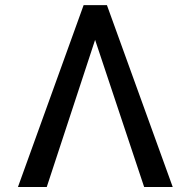

<svg xmlns="http://www.w3.org/2000/svg" viewBox="-20 -748 762 768"><path d="M556.6 0 352.5 -612.3 327.1 -727.5H407.7L670.9 0ZM368.2 -612.3 167 0H51.8L314.5 -727.5H394.5Z"/></svg>

Font: Inter 16pt
Style: Regular
Weight: 400
Version: Version 4.001;git-66647c0bb